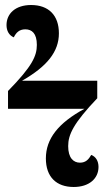

<svg xmlns="http://www.w3.org/2000/svg" viewBox="-20 -737 426 766"><path d="M274 9C336 9 373 -25 373 -71C373 -95 362 -112 344 -119C334 -102 323 -88 299 -88C273 -88 252 -107 252 -154C252 -200 273 -245 368 -345V-415H68C168 -472 215 -531 215 -604C215 -676 174 -717 104 -717C42 -717 6 -683 6 -637C6 -614 16 -596 35 -588C44 -606 56 -620 81 -620C107 -620 127 -604 127 -558C127 -514 109 -473 12 -374V-303H317C212 -246 163 -183 163 -105C163 -31 205 9 274 9Z"/></svg>

Font: Noto Serif Display Condensed Extra
Style: Regular
Weight: 800
Width: 3
Designer: Monotype Design Team
Foundry: Monotype Imaging Inc.
Version: Version 1.900